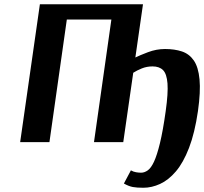

<svg xmlns="http://www.w3.org/2000/svg" viewBox="-20 -670 962 905"><path d="M656 215Q625 215 606 211.5Q587 208 564 195L597 133Q609 140 622 142Q635 144 645 144Q661 144 676.5 133Q692 122 706 92Q720 62 734 4.5Q748 -53 761 -146Q773 -231 769.5 -276.5Q766 -322 748.5 -339.5Q731 -357 699 -357Q672 -357 648.5 -347.5Q625 -338 608 -327L561 0H423L505 -578H295L213 0H75L168 -650H654L618 -399Q638 -409 677.5 -424Q717 -439 758 -439Q803 -439 837.5 -427.5Q872 -416 893.5 -385Q915 -354 920.5 -296Q926 -238 913 -146Q898 -43 871 27Q844 97 809 138Q774 179 734.5 197Q695 215 656 215Z"/></svg>

Font: Arsenal SC
Style: Bold Italic
Weight: 700
Italic angle: -9.10001°
Designer: Andrij Shevchenko
Foundry: Stairsfor
Version: Version 2.001; ttfautohint (v1.8.4.7-5d5b)